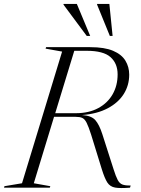

<svg xmlns="http://www.w3.org/2000/svg" viewBox="-62 -955 718 977"><path d="M110 -22.5 194 -7.5 191.5 0H-41.5L-39.5 -7.5L50 -22.5L254 -692.5L170 -707.5L172.5 -715H397Q470 -715 513.5 -696.5Q557 -678 576.2 -646.2Q595.5 -614.5 595.5 -575Q595.5 -521 567.8 -476.8Q540 -432.5 486.2 -404Q432.5 -375.5 355.5 -369.5Q403 -366.5 423 -343.8Q443 -321 458.5 -273L516 -93.5Q527.5 -57 537 -39.2Q546.5 -21.5 561 -16Q575.5 -10.5 603 -11L599.5 0Q549.5 4 523.8 -0.5Q498 -5 484.2 -26.2Q470.5 -47.5 456 -94L401.5 -270.5Q388.5 -311 378.8 -330.2Q369 -349.5 356.5 -355Q344 -360.5 323.5 -360.5H213ZM324 -379Q390 -379 437.8 -404.8Q485.5 -430.5 511 -475Q536.5 -519.5 536.5 -576.5Q536.5 -632 500.5 -664.2Q464.5 -696.5 379.5 -696.5H316L219 -379ZM397 -772H379.5L261 -931.5L261.5 -935H329ZM511 -772H497L432 -931.5V-935H494.5Z"/></svg>

Font: Newsreader 72pt Light
Style: Italic
Weight: 300
Italic angle: -17°
Designer: Hugues Gentile
Foundry: Production Type
Version: Version 1.003; ttfautohint (v1.8.3)